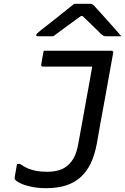

<svg xmlns="http://www.w3.org/2000/svg" viewBox="-20 -966 656 1006"><path d="M227 -66Q264 -66 293 -75.5Q322 -85 342 -106Q355 -119 364.5 -135Q374 -151 380.5 -172Q387 -193 391 -217Q401 -269 410 -321Q419 -373 429 -426.5Q439 -480 448.5 -534Q458 -588 468 -645L478 -605L452 -633L493 -617Q451 -617 413.5 -617Q376 -617 341 -617Q306 -617 272 -617Q238 -617 205 -617Q202 -617 199.5 -618.5Q197 -620 196 -622.5Q195 -625 196 -628Q199 -647 202 -664Q205 -681 209 -700Q253 -700 297.5 -700Q342 -700 386.5 -700Q431 -700 475.5 -700Q520 -700 564 -700Q568 -700 570 -698.5Q572 -697 573 -695Q574 -693 573 -689Q562 -630 551.5 -570Q541 -510 530 -450Q519 -390 508 -330.5Q497 -271 487 -212Q476 -153 455 -109.5Q434 -66 401.5 -37Q369 -8 324.5 6Q280 20 222 20Q180 20 146.5 13Q113 6 90.5 -4Q68 -14 59 -25Q58 -26 57.5 -28Q57 -30 57 -32Q57 -34 57 -37Q60 -55 63 -71.5Q66 -88 69 -107H85Q106 -92 127.5 -83Q149 -74 173.5 -70Q198 -66 227 -66ZM369 -946Q379 -946 395 -946Q411 -946 427 -946Q443 -946 453 -946Q461 -946 466 -942.5Q471 -939 483 -925Q491 -917 506 -900Q521 -883 540 -862Q559 -841 579 -818.5Q599 -796 616 -776Q599 -776 577.5 -776Q556 -776 539 -776Q527 -776 523 -778Q519 -780 511 -786Q497 -801 466.5 -830Q436 -859 392 -902L442 -882Q426 -882 409.5 -882Q393 -882 377 -882L433 -903Q375 -861 333 -830.5Q291 -800 259 -776H180Q175 -776 172.5 -777Q170 -778 170 -779.5Q170 -781 170 -783Q170 -787 175 -791.5Q180 -796 197 -810Q212 -822 235 -839.5Q258 -857 283 -877.5Q308 -898 331 -916Q354 -934 369 -946Z"/></svg>

Font: Rec Mono Linear
Style: Italic
Weight: 400
Italic angle: -10°
Monospace: yes
Version: Version 1.085; ttfautohint (v1.8.4.7-5d5b)